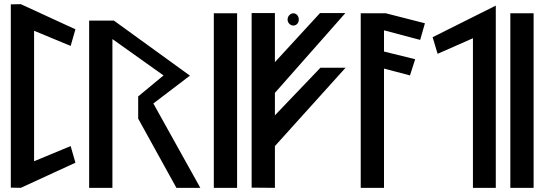

<svg xmlns="http://www.w3.org/2000/svg" viewBox="-20 -924 2626 924"><path d="M80 -20 343 -141 320 -221 144 -148V-776L320 -703L343 -783L80 -904L32 -903V-21Z M718 -426 894 -560 528 -825H409V-20H521V-736L767 -561L645 -460V-353L829 -20H944Z M1121 -20V-860H1009V-20Z M1303 -20V-221L1643 -598H1522L1303 -369V-477L1642 -861H1520L1303 -625V-861H1191V-21ZM1392 -801C1407 -801 1418 -814 1418 -830C1418 -847 1406 -860 1392 -860C1377 -860 1364 -846 1364 -830C1364 -814 1377 -801 1392 -801Z M1716 -20H1828V-594L1953 -561L1978 -639L1828 -676V-778L2002 -732L2025 -812L1837 -860H1716Z M2366 -897 2062 -745 2086 -665 2256 -740V-20H2366Z M2548 -20V-860H2436V-20Z"/></svg>

Font: Ny Stormning
Style: Gr
Weight: 400
Designer: Robert Jablonski, Mew Too
Foundry: Cannot Into Space Fonts
Version: Version 0.90